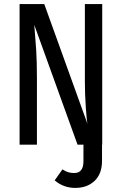

<svg xmlns="http://www.w3.org/2000/svg" viewBox="-20 -709 597 941"><path d="M481 0H480V79Q480 143 443.5 177.5Q407 212 349 212Q291 212 248 175L286 121Q301 131 314 135Q327 139 344 139Q389 139 389 81V0H360L148 -587Q154 -517 157.5 -462Q161 -407 161 -324V0H76V-689H197L409 -101Q405 -116 400.5 -183Q396 -250 396 -308V-689H481Z"/></svg>

Font: Fira Sans Compressed
Style: Regular
Weight: 400
Width: 1
Designer: bBox Type GmbH & Carrois Corporate GbR & Edenspiekermann AG
Foundry: bBox Type GmbH & Carrois Corporate GbR & Edenspiekermann AG
Version: Version 4.301